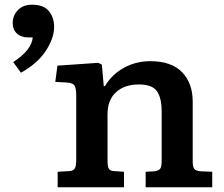

<svg xmlns="http://www.w3.org/2000/svg" viewBox="-20 -796 954 816"><path d="M225 0V-66L276 -69Q291 -70 297.5 -79.5Q304 -89 304 -117V-388Q304 -419 297.5 -431Q291 -443 267 -445L215 -448L224 -517L398 -529L413 -521L421 -430H426Q455 -479 506 -507.5Q557 -536 619 -536Q708 -536 753.5 -489.5Q799 -443 799 -364V-109Q799 -90 804.5 -80Q810 -70 833 -68L882 -66V0H599V-66L636 -68Q653 -70 660 -78Q667 -86 667 -110V-323Q667 -380 647 -408.5Q627 -437 570 -437Q509 -437 473 -404Q437 -371 437 -310V-113Q437 -90 442 -80Q447 -70 463 -69L507 -66V0ZM69 -487 36 -532Q77 -559 97 -585Q117 -611 119 -637H100Q70 -637 52 -653.5Q34 -670 34 -698Q34 -730 56 -753Q78 -776 116 -776Q166 -776 188 -748.5Q210 -721 210 -682Q210 -633 174 -579Q138 -525 69 -487Z"/></svg>

Font: Literata 7pt SemiBold
Style: Regular
Weight: 600
Designer: Latin by Veronika Burian and Jose Scaglione. Greek by Irene Vlachou. Cyrillic by Vera Evstafieva.
Foundry: TypeTogether
Version: Version 3.002